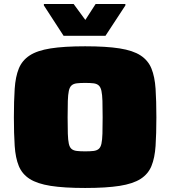

<svg xmlns="http://www.w3.org/2000/svg" viewBox="-20 -926 847 954"><path d="M403 8Q298 8 231.5 -2.5Q165 -13 127.5 -37Q90 -61 73.5 -101Q57 -141 53 -201Q49 -261 49 -343Q49 -425 53 -485Q57 -545 73.5 -585.5Q90 -626 127.5 -650.5Q165 -675 231.5 -685.5Q298 -696 403 -696Q508 -696 574.5 -685.5Q641 -675 678.5 -650.5Q716 -626 732.5 -585.5Q749 -545 753 -485Q757 -425 757 -343Q757 -261 753 -201Q749 -141 732.5 -101Q716 -61 678.5 -37Q641 -13 574.5 -2.5Q508 8 403 8ZM403 -174Q429 -174 445 -176Q461 -178 470.5 -186Q480 -194 484 -212Q488 -230 489 -262Q490 -294 490 -343Q490 -393 489 -424.5Q488 -456 484 -474.5Q480 -493 470.5 -501.5Q461 -510 445 -512Q429 -514 403 -514Q378 -514 361.5 -512Q345 -510 335.5 -501.5Q326 -493 322 -474.5Q318 -456 317 -424.5Q316 -393 316 -343Q316 -294 317 -262Q318 -230 322 -212Q326 -194 335.5 -186Q345 -178 361.5 -176Q378 -174 403 -174ZM296 -748 198 -899V-906H346L404 -827L455 -906H603V-899L504 -748Z"/></svg>

Font: Saira Expanded Black
Style: Regular
Weight: 900
Width: 7
Designer: Hector Gatti with collaboration of the Omnibus-Type team
Foundry: Omnibus-Type
Version: Version 1.101